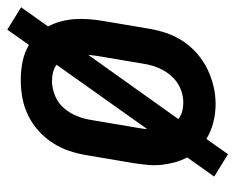

<svg xmlns="http://www.w3.org/2000/svg" viewBox="-82 -536 662 541"><g transform="rotate(90 249.5 -265.0)"><path d="M62 46 -1 7 53 -69Q44 -86 39 -104.5Q34 -123 32.5 -142.5Q31 -162 32.5 -182Q34 -202 37 -221L59 -351Q63 -376 71 -400.5Q79 -425 93.5 -447.5Q108 -470 128.5 -488Q149 -506 172.5 -517.5Q196 -529 221 -535Q246 -541 272 -541Q298 -541 323.5 -534.5Q349 -528 370 -515L413 -576L476 -537L422 -461Q431 -444 436 -425.5Q441 -407 443 -387.5Q445 -368 443 -348Q441 -328 438 -309L416 -179Q412 -154 404 -129.5Q396 -105 381.5 -82.5Q367 -60 347 -42Q327 -24 303 -12.5Q279 -1 254 3.5Q229 8 204 8Q178 8 152.5 3Q127 -2 105 -15ZM133 -182 314 -436Q304 -444 292 -447Q280 -450 267 -450Q246 -450 226 -441Q206 -432 191.5 -415Q177 -398 169 -378Q161 -358 158 -337L136 -207Q135 -201 134.5 -194.5Q134 -188 133 -182ZM206 -80Q227 -80 248 -88.5Q269 -97 283.5 -114Q298 -131 306 -151.5Q314 -172 317 -193L339 -323Q340 -329 341 -335.5Q342 -342 342 -348L161 -93Q170 -86 182 -83Q194 -80 206 -80Z"/></g></svg>

Font: Iosevka Slab Semibold
Style: Italic
Weight: 600
Italic angle: -9°
Monospace: yes
Designer: Belleve Invis
Foundry: Belleve Invis
Version: Version 11.1.1; ttfautohint (v1.8.3)